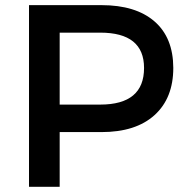

<svg xmlns="http://www.w3.org/2000/svg" viewBox="-20 -720 713 740"><path d="M210 -316.9H366.2Q535.2 -316.9 535.2 -458Q535.2 -594.2 366.2 -594.2H210ZM91.8 0V-700.2H371.1Q502.9 -700.2 575.2 -637.7Q647.5 -575.2 647.9 -458.5Q647.9 -341.8 575.7 -276.4Q503.4 -210.9 371.1 -210.9H210V0Z"/></svg>

Font: TruenoRg
Style: Book
Weight: 400
Designer: Julieta Ulanovsky
Foundry: Julieta Ulanovsky
Version: Version 3.001b